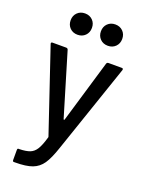

<svg xmlns="http://www.w3.org/2000/svg" viewBox="-170 -806 815 1084"><g transform="rotate(20 238.0 -264.0)"><path d="M48 189V130Q48 120 54 120H60Q100 119 123 110Q146 101 161 76.5Q176 52 190 3Q191 2 190.5 -0.5Q190 -3 190 -3L23 -498L22 -502Q22 -509 31 -509H112Q121 -509 124 -501L237 -124Q238 -122 240 -122Q242 -122 243 -124L355 -501Q358 -509 367 -509H446Q457 -509 454 -498L272 35Q249 104 226 137.5Q203 171 166 185Q129 199 62 199H55Q48 199 48 189ZM265 -663Q265 -691 283 -709Q301 -727 329 -727Q357 -727 375 -709Q393 -691 393 -663Q393 -635 375 -617Q357 -599 329 -599Q301 -599 283 -617Q265 -635 265 -663ZM83 -663Q83 -691 101 -709Q119 -727 147 -727Q175 -727 193 -709Q211 -691 211 -663Q211 -635 193 -617Q175 -599 147 -599Q119 -599 101 -617Q83 -635 83 -663Z"/></g></svg>

Font: Amber EN Medium
Style: Regular
Weight: 500
Designer: Jeremy Tribby
Foundry: Tribby Type Co.
Version: Version 1.403 November 24, 2021